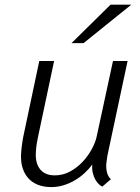

<svg xmlns="http://www.w3.org/2000/svg" viewBox="-20 -778 590 809"><path d="M368.7 -85Q355 -65.9 336.2 -48.6Q317.4 -31.2 294.9 -18.1Q272.5 -4.9 247.3 2.7Q222.2 10.3 196.3 10.3Q163.1 10.3 138.2 0Q113.3 -10.3 97.2 -29.3Q81.1 -48.3 73.7 -75.4Q66.4 -102.5 69.3 -136.7Q69.8 -144.5 70.6 -151.6Q71.3 -158.7 72.3 -166Q73.2 -173.3 74.5 -181.4Q75.7 -189.5 77.6 -199.7L145.5 -521H208L140.1 -200.7Q136.2 -183.1 134.5 -171.4Q132.8 -159.7 131.8 -147Q129.4 -125.5 132.1 -106.2Q134.8 -86.9 144 -71.8Q153.3 -56.6 169.7 -47.9Q186 -39.1 210.9 -39.1Q245.1 -39.1 274.9 -55.2Q304.7 -71.3 327.6 -95.7Q350.6 -120.1 366.2 -148.7Q381.8 -177.2 387.2 -202.1L456.1 -521H517.6L433.6 -127Q432.6 -124 431.9 -117.9Q431.2 -111.8 430.2 -105.2Q429.2 -98.6 428.5 -93.3Q427.7 -87.9 427.7 -85.9Q426.8 -65.4 431.4 -49.3Q436 -33.2 447.3 -22.9L411.1 8.3Q404.3 5.4 396.2 -2.2Q388.2 -9.8 381.6 -21.5Q375 -33.2 371.1 -49.1Q367.2 -64.9 368.7 -85ZM445.8 -758.3H533.2L332 -596.2H281.2Z"/></svg>

Font: Ufes Sans Light
Style: Italic
Weight: 200
Designer: Ricardo Esteves & Thais Bronze
Foundry: ProDesignUfes - Ricardo Esteves, Thais Bronze
Version: Version 2.0